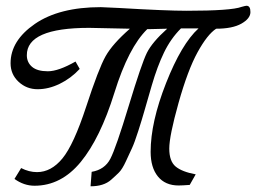

<svg xmlns="http://www.w3.org/2000/svg" viewBox="-20 -654 899 674"><path d="M17.1 -432.1Q17.1 -511.2 102.5 -570.1Q188 -628.9 334 -628.9Q336.9 -628.9 397.9 -626Q564 -616.2 634.8 -616.2Q792 -616.2 828.1 -629.9Q842.3 -633.8 845.2 -633.8Q859.4 -633.8 859.1 -611.3Q858.9 -588.9 827.4 -571Q795.9 -553.2 738.8 -553.2Q708 -533.2 673.6 -470.7Q639.2 -408.2 606.7 -292.5Q574.2 -176.8 574.2 -132.3Q574.2 -87.9 596.7 -69.3Q619.1 -50.8 667 -42L646 -4.9Q620.1 -2.9 606.9 -2.9Q560.1 -2.9 534.4 -34.4Q508.8 -65.9 508.8 -121.1Q508.8 -225.1 563 -362.5Q617.2 -500 676.8 -554.2H615.2Q579.1 -518.1 555.7 -469.5Q532.2 -420.9 512.7 -354Q493.2 -287.1 486.1 -262Q479 -236.8 465.6 -194.8Q452.1 -152.8 443.6 -134.5Q435.1 -116.2 422.1 -88.1Q409.2 -60.1 397.7 -48.6Q386.2 -37.1 370.1 -22.9Q344.2 0 297.9 0L301.8 -50.8Q347.7 -58.6 367.4 -96.7Q387.2 -134.8 432.1 -283Q477.1 -431.2 495.6 -468.5Q514.2 -505.9 566.9 -553.2L508.8 -551.8H497.1Q431.2 -487.8 381.6 -328.4Q332 -168.9 263.4 -85.4Q194.8 -2 101.1 -2Q64 -2 30.8 -25.9L54.2 -64Q82 -49.8 109.9 -49.8Q159.7 -49.8 199.2 -97.9Q238.8 -146 282.5 -279.5Q326.2 -413.1 350.6 -456.5Q375 -500 436 -553.2L293 -556.2Q73.7 -556.2 74.2 -460Q74.2 -435.1 92.5 -419.4Q110.8 -403.8 147.9 -403.8Q185.1 -403.8 245.1 -438L259.8 -412.1Q229 -378.9 189.9 -359.9Q150.9 -340.8 112.1 -340.8Q73.2 -340.8 45.2 -366.9Q17.1 -393.1 17.1 -432.1Z"/></svg>

Font: Marck Script
Style: Regular
Weight: 400
Designer: Denis Masharov, Marck Fogel
Foundry: Denis Masharov
Version: Version 1.002